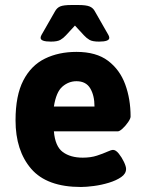

<svg xmlns="http://www.w3.org/2000/svg" viewBox="-20 -738 579 766"><path d="M303 8Q167 8 104.5 -64.5Q42 -137 42 -258Q42 -357 73 -417Q104 -477 159 -504Q214 -531 285 -531Q364 -531 411 -495.5Q458 -460 479.5 -401.5Q501 -343 501 -273Q501 -265 491 -250.5Q481 -236 469 -225Q457 -214 450 -214H195Q200 -154 230.5 -131.5Q261 -109 310 -109Q342 -109 366.5 -117Q391 -125 407.5 -132.5Q424 -140 431 -140Q442 -140 454 -125Q466 -110 474.5 -92Q483 -74 483 -64Q483 -45 463.5 -31.5Q444 -18 414.5 -9Q385 0 354.5 4Q324 8 303 8ZM195 -313H357Q357 -357 340 -385.5Q323 -414 285 -414Q254 -414 229 -392.5Q204 -371 195 -313ZM183 -572Q142 -572 142 -587Q142 -592 145.5 -598.5Q149 -605 155 -615L199 -692Q207 -707 220.5 -712.5Q234 -718 265 -718H293Q324 -718 338 -712Q352 -706 359 -692L403 -615Q409 -605 412.5 -598.5Q416 -592 416 -587Q416 -572 375 -572Q349 -572 337 -579Q325 -586 315 -597L279 -636L243 -597Q233 -586 221 -579Q209 -572 183 -572Z"/></svg>

Font: Asap
Style: Regular
Weight: 400
Designer: Pablo Cosgaya
Foundry: Omnibus-Type
Version: Version 3.001